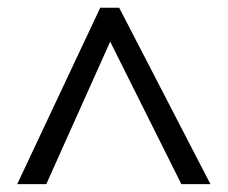

<svg xmlns="http://www.w3.org/2000/svg" viewBox="-20 -739 582 490"><path d="M23.9 -269 235.8 -719.2H284.2L517.1 -269H442.9L261.2 -632.8L98.1 -269Z"/></svg>

Font: Sahel FD
Style: FD
Weight: 400
Foundry: Saber Rastikerdar (saber.rastikerdar@gmail.com)
Version: Version 3.3.1